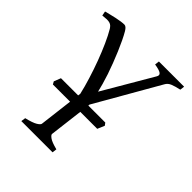

<svg xmlns="http://www.w3.org/2000/svg" viewBox="-172 -712 821 821"><g transform="rotate(45 238.5 -302.0)"><path d="M474.6 -575.7Q447.8 -569.8 432.6 -563.5Q417.5 -557.1 410.6 -544.4L245.1 -255.9L244.6 -249.5H347.2L355.5 -238.3L341.8 -206.1H239.3L220.7 -54.2Q219.7 -48.3 232.7 -38.8Q245.6 -29.3 280.3 -20.5L277.8 0H88.9L91.8 -20.5Q128.4 -29.3 143.3 -38.3Q158.2 -47.4 159.2 -54.2L177.7 -206.1H73.7L66.9 -218.3L79.1 -249.5H183.1L184.6 -260.7Q176.8 -295.4 164.3 -335.4Q151.9 -375.5 137.5 -414.3Q123 -453.1 107.4 -487.8Q91.8 -522.5 77.6 -546.4Q73.2 -553.2 68.6 -557.6Q64 -562 56.9 -564.2Q49.8 -566.4 39.6 -566.2Q29.3 -565.9 14.6 -564L10.7 -584.5Q22 -587.4 35.6 -590.8Q49.3 -594.2 63 -597.2Q76.7 -600.1 88.6 -601.8Q100.6 -603.5 108.9 -603.5Q119.6 -603.5 130.4 -585.4Q139.6 -569.8 149.9 -548.3Q160.2 -526.9 170.4 -502.7Q180.7 -478.5 190.4 -453.1Q200.2 -427.7 208.3 -403.6Q216.3 -379.4 222.4 -357.9Q228.5 -336.4 231.9 -320.8L362.8 -544.4Q370.6 -557.1 360.8 -564.2Q351.1 -571.3 322.3 -575.7L324.7 -596.2H477.1Z"/></g></svg>

Font: Gentium Plus Viet
Style: Italic
Weight: 400
Italic angle: -8°
Designer: J. Victor Gaultney, Annie Olsen, Iska Routamaa, Becca Hirsbrunner
Foundry: SIL International
Version: Version 5.000